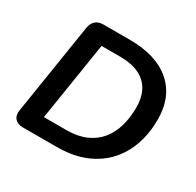

<svg xmlns="http://www.w3.org/2000/svg" viewBox="-153 -876 1067 1046"><g transform="rotate(30 381.0 -352.5)"><path d="M323 0H112Q78 0 61 -19.5Q44 -39 50 -73L140 -643Q151 -705 213 -705H376Q544 -705 635.5 -626Q727 -547 727 -404Q727 -319 702 -245.5Q677 -172 626.5 -117Q576 -62 500.5 -31Q425 0 323 0ZM261 -599 183 -106H325Q395 -106 446 -128.5Q497 -151 529.5 -191Q562 -231 577.5 -285Q593 -339 593 -402Q593 -498 538.5 -548.5Q484 -599 376 -599Z"/></g></svg>

Font: Nunito Variable Extra Light
Style: Italic
Weight: 200
Italic angle: -9°
Designer: Vernon Adams
Foundry: Vernon Adams
Version: Version 3.602